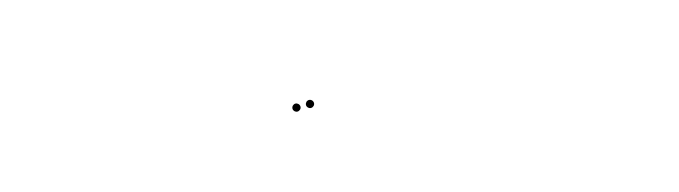

<svg xmlns="http://www.w3.org/2000/svg" viewBox="123 -1952 9238 2612"><g transform="rotate(-15 4741.5 -646.0)"><path d="M4191.5 -644.5Q4191.5 -633 4187 -623Q4182.5 -613 4174.5 -605.5Q4166.5 -598 4156.2 -593.5Q4146 -589 4134.5 -589Q4123.5 -589 4113.5 -593.5Q4103.5 -598 4095.8 -605.5Q4088 -613 4083.5 -623Q4079 -633 4079 -644.5Q4079 -656 4083.5 -666.5Q4088 -677 4095.8 -684.8Q4103.5 -692.5 4113.5 -697Q4123.5 -701.5 4134.5 -701.5Q4146 -701.5 4156.2 -697Q4166.5 -692.5 4174.5 -684.8Q4182.5 -677 4187 -666.5Q4191.5 -656 4191.5 -644.5ZM4382 -644.5Q4382 -633 4377.5 -623Q4373 -613 4365.2 -605.5Q4357.5 -598 4347.2 -593.5Q4337 -589 4325.5 -589Q4314 -589 4303.8 -593.5Q4293.5 -598 4286 -605.5Q4278.5 -613 4274 -623Q4269.5 -633 4269.5 -644.5Q4269.5 -656 4274 -666.5Q4278.5 -677 4286 -684.8Q4293.5 -692.5 4303.8 -697Q4314 -701.5 4325.5 -701.5Q4337 -701.5 4347.2 -697Q4357.5 -692.5 4365.2 -684.8Q4373 -677 4377.5 -666.5Q4382 -656 4382 -644.5Z"/></g></svg>

Font: Lato
Style: Regular
Weight: 400
Designer: Lukasz Dziedzic with Adam Twardoch and Botio Nikoltchev
Foundry: tyPoland Lukasz Dziedzic
Version: Version 2.015; 2015-08-06; http://www.latofonts.com/